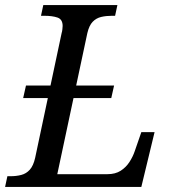

<svg xmlns="http://www.w3.org/2000/svg" viewBox="-40 -734 683 754"><path d="M51 -349 62 -398H158H259H408L397 -349H248H148ZM-20 0 -11 -42H2Q24 -42 43.5 -47Q63 -52 77 -67.5Q91 -83 98 -114L202 -604Q204 -610 205 -619Q206 -628 206 -632Q206 -658 186 -665Q166 -672 134 -672H121L130 -714H421L412 -672H399Q377 -672 357.5 -667.5Q338 -663 324 -648.5Q310 -634 303 -604L185 -50H382Q413 -50 434 -63.5Q455 -77 468.5 -98Q482 -119 489 -140L515 -215H567L515 0Z"/></svg>

Font: Noto Serif
Style: Italic
Weight: 400
Italic angle: -12°
Designer: Monotype Design Team
Foundry: Monotype Imaging Inc.
Version: Version 2.013